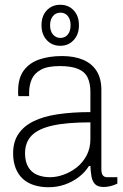

<svg xmlns="http://www.w3.org/2000/svg" viewBox="-20 -773 517 805"><path d="M184 12Q151 12 123.5 3.5Q96 -5 76.5 -22.5Q57 -40 46 -67Q35 -94 35 -130Q35 -178 57 -211Q79 -244 120.5 -264.5Q162 -285 222.5 -294Q283 -303 359 -303V-388Q359 -423 347.5 -447.5Q336 -472 307.5 -484Q279 -496 230 -496Q180 -496 152 -481Q124 -466 113 -440.5Q102 -415 102 -383V-370H57Q56 -375 56 -380Q56 -385 56 -392Q56 -446 80 -478Q104 -510 145.5 -524Q187 -538 240 -538Q291 -538 328 -522.5Q365 -507 385 -475.5Q405 -444 405 -396V-64Q405 -45 411.5 -37.5Q418 -30 429 -30H472V-3Q457 4 442.5 7.5Q428 11 415 11Q390 11 378.5 -1Q367 -13 363.5 -33.5Q360 -54 359 -77H353Q336 -50 309.5 -30Q283 -10 251 1Q219 12 184 12ZM189 -30Q217 -30 246.5 -40.5Q276 -51 301.5 -71Q327 -91 343 -121Q359 -151 359 -190V-260Q260 -260 200 -246.5Q140 -233 112.5 -204.5Q85 -176 85 -130Q85 -95 98.5 -72.5Q112 -50 136 -40Q160 -30 189 -30ZM233 -581Q198 -581 176 -605Q154 -629 154 -667Q154 -706 176 -729.5Q198 -753 233 -753Q267 -753 289 -729.5Q311 -706 311 -667Q311 -629 289 -605Q267 -581 233 -581ZM233 -614Q253 -614 264.5 -628.5Q276 -643 276 -667Q276 -691 264.5 -705.5Q253 -720 233 -720Q214 -720 202 -705.5Q190 -691 190 -667Q190 -643 202 -628.5Q214 -614 233 -614Z"/></svg>

Font: Archivo SemiCondensed Thin
Style: Regular
Weight: 250
Width: 4
Designer: Hector Gatti
Foundry: Omnibus-Type
Version: Version 2.001